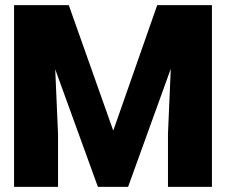

<svg xmlns="http://www.w3.org/2000/svg" viewBox="-20 -731 888 751"><path d="M35 0H207V-207L196 -460L363 0H481L648 -462L637 -207V0H809V-711H595L423 -220L249 -711H35Z"/></svg>

Font: Asimov Pro
Style: Ult
Weight: 900
Designer: Google
Version: Version 2.000980; 2014